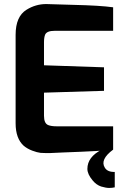

<svg xmlns="http://www.w3.org/2000/svg" viewBox="-20 -752 607 947"><path d="M546 172Q533 175 518 175Q503 175 479 168Q455 160 437 138Q411 107 411 81Q411 22 482 -14H538Q472 35 497 75Q510 97 546 96ZM57 -144V-580Q57 -671 111 -704Q156 -732 208 -732Q212 -732 343 -728Q474 -725 538 -716V-600H249Q212 -600 203 -582Q197 -568 197 -544V-430L493 -420V-304L197 -295V-181Q197 -143 218 -135Q233 -129 259 -129H538V-14Q488 -7 291 0L226 3H207Q197 3 180 2Q163 0 139 -9Q115 -18 97 -33Q57 -69 57 -144Z"/></svg>

Font: Mina
Style: Bold
Weight: 700
Version: Version 1.000